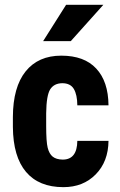

<svg xmlns="http://www.w3.org/2000/svg" viewBox="-20 -770 500 800"><path d="M241.2 -105Q301.3 -105 302.2 -183.1H432.1Q431.2 -96.7 378.9 -43.5Q326.7 9.8 244.1 9.8Q142.1 9.8 88.4 -53.7Q34.7 -117.2 33.7 -240.7V-282.7Q34.2 -407.2 86.9 -472.7Q139.6 -538.1 235.4 -538.1Q331.1 -538.1 380.9 -484.4Q431.2 -430.7 432.1 -331.1H302.2Q301.8 -375.5 287.6 -399.4Q273.4 -423.3 239.3 -423.3Q205.1 -422.9 189 -397.5Q173.3 -372.1 172.4 -298.3V-244.6Q172.4 -179.7 178.7 -154.3Q185.1 -128.9 199.7 -117.2Q214.4 -105.5 241.2 -105ZM255.4 -750H410.6L274.9 -598.6H159.7Z"/></svg>

Font: RobotoCondensed-Bold
Style: Bold
Weight: 700
Designer: Google
Version: Version 2.001240; 2014